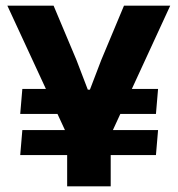

<svg xmlns="http://www.w3.org/2000/svg" viewBox="-20 -659 628 679"><path d="M327.5 -256 351 -344.5H539L531.5 -256ZM59 -199H539L531.5 -110.5H51.5ZM235 -344.5 259.5 -256H51.5L59 -344.5ZM224.5 -167 6 -639H169.5L250.5 -446.5L290.5 -342H298L338 -446.5L418.5 -639H582L364.5 -167ZM217.5 0V-307.5H371.5V0Z"/></svg>

Font: Anek Latin Medium
Style: Bold
Weight: 700
Version: Version 1.003